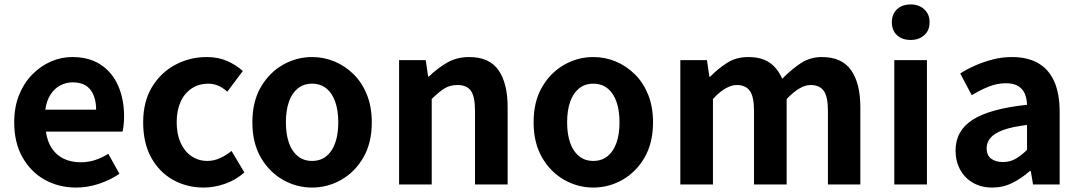

<svg xmlns="http://www.w3.org/2000/svg" viewBox="-20 -831 4865 865"><path d="M323 14Q245 14 182 -21Q119 -56 81.5 -122Q44 -188 44 -280Q44 -348 65.5 -402Q87 -456 124.5 -494.5Q162 -533 208.5 -553.5Q255 -574 305 -574Q382 -574 434 -539.5Q486 -505 512.5 -444.5Q539 -384 539 -306Q539 -286 537 -267.5Q535 -249 532 -238H187Q193 -193 214 -162Q235 -131 268 -115.5Q301 -100 343 -100Q377 -100 407 -109.5Q437 -119 468 -138L518 -48Q477 -20 426 -3Q375 14 323 14ZM184 -337H413Q413 -393 387.5 -426.5Q362 -460 307 -460Q278 -460 252 -446.5Q226 -433 208 -405.5Q190 -378 184 -337Z M898 14Q821 14 759 -21Q697 -56 661 -121.5Q625 -187 625 -280Q625 -373 664.5 -438.5Q704 -504 769.5 -539Q835 -574 911 -574Q963 -574 1003 -556.5Q1043 -539 1074 -511L1004 -418Q984 -436 963 -445Q942 -454 919 -454Q876 -454 843.5 -432.5Q811 -411 793.5 -372Q776 -333 776 -280Q776 -227 793.5 -188Q811 -149 842.5 -127.5Q874 -106 914 -106Q944 -106 972 -119Q1000 -132 1023 -151L1081 -54Q1041 -19 992.5 -2.5Q944 14 898 14Z M1386 14Q1316 14 1254.5 -21Q1193 -56 1155 -121.5Q1117 -187 1117 -280Q1117 -373 1155 -438.5Q1193 -504 1254.5 -539Q1316 -574 1386 -574Q1439 -574 1487 -554Q1535 -534 1573 -496.5Q1611 -459 1633 -404.5Q1655 -350 1655 -280Q1655 -187 1617 -121.5Q1579 -56 1517.5 -21Q1456 14 1386 14ZM1386 -106Q1424 -106 1450.5 -127.5Q1477 -149 1490.5 -188Q1504 -227 1504 -280Q1504 -333 1490.5 -372Q1477 -411 1450.5 -432.5Q1424 -454 1386 -454Q1348 -454 1321.5 -432.5Q1295 -411 1281.5 -372Q1268 -333 1268 -280Q1268 -227 1281.5 -188Q1295 -149 1321.5 -127.5Q1348 -106 1386 -106Z M1778 0V-560H1898L1909 -486H1912Q1949 -522 1993 -548Q2037 -574 2094 -574Q2185 -574 2226 -514.5Q2267 -455 2267 -349V0H2120V-331Q2120 -396 2101.5 -422Q2083 -448 2041 -448Q2007 -448 1981.5 -432Q1956 -416 1925 -385V0Z M2653 14Q2583 14 2521.5 -21Q2460 -56 2422 -121.5Q2384 -187 2384 -280Q2384 -373 2422 -438.5Q2460 -504 2521.5 -539Q2583 -574 2653 -574Q2706 -574 2754 -554Q2802 -534 2840 -496.5Q2878 -459 2900 -404.5Q2922 -350 2922 -280Q2922 -187 2884 -121.5Q2846 -56 2784.5 -21Q2723 14 2653 14ZM2653 -106Q2691 -106 2717.5 -127.5Q2744 -149 2757.5 -188Q2771 -227 2771 -280Q2771 -333 2757.5 -372Q2744 -411 2717.5 -432.5Q2691 -454 2653 -454Q2615 -454 2588.5 -432.5Q2562 -411 2548.5 -372Q2535 -333 2535 -280Q2535 -227 2548.5 -188Q2562 -149 2588.5 -127.5Q2615 -106 2653 -106Z M3045 0V-560H3165L3176 -485H3179Q3214 -521 3255 -547.5Q3296 -574 3351 -574Q3411 -574 3447.5 -548.5Q3484 -523 3504 -476Q3544 -517 3586.5 -545.5Q3629 -574 3683 -574Q3773 -574 3814.5 -514.5Q3856 -455 3856 -349V0H3710V-331Q3710 -396 3691 -422Q3672 -448 3632 -448Q3608 -448 3581.5 -432.5Q3555 -417 3524 -385V0H3377V-331Q3377 -396 3358 -422Q3339 -448 3299 -448Q3276 -448 3248.5 -432.5Q3221 -417 3192 -385V0Z M4009 0V-560H4156V0ZM4083 -651Q4044 -651 4021 -672.5Q3998 -694 3998 -731Q3998 -767 4021 -789Q4044 -811 4083 -811Q4120 -811 4144 -789Q4168 -767 4168 -731Q4168 -694 4144 -672.5Q4120 -651 4083 -651Z M4450 14Q4401 14 4363.5 -7.5Q4326 -29 4305.5 -67Q4285 -105 4285 -153Q4285 -242 4362 -291.5Q4439 -341 4607 -359Q4606 -387 4597 -408.5Q4588 -430 4567.5 -443Q4547 -456 4512 -456Q4473 -456 4435 -441Q4397 -426 4358 -402L4306 -500Q4339 -521 4376 -537Q4413 -553 4454 -563.5Q4495 -574 4539 -574Q4610 -574 4658 -546Q4706 -518 4730 -463Q4754 -408 4754 -327V0H4634L4624 -60H4619Q4583 -28 4541 -7Q4499 14 4450 14ZM4499 -101Q4530 -101 4555.5 -115.5Q4581 -130 4607 -156V-268Q4539 -260 4499 -245Q4459 -230 4442 -209.5Q4425 -189 4425 -164Q4425 -131 4445.5 -116Q4466 -101 4499 -101Z"/></svg>

Font: Noto Sans SC Thin
Style: Bold
Weight: 700
Version: Version 2.004-H2;hotconv 1.0.118;makeotfexe 2.5.65603